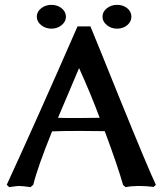

<svg xmlns="http://www.w3.org/2000/svg" viewBox="-20 -772 669 792"><path d="M131.8 -703.1Q131.8 -723.6 149.7 -737.8Q167.5 -752 191.9 -752Q216.8 -752 234.4 -737.8Q252 -723.6 252 -703.1Q252 -683.1 234.4 -668.5Q216.8 -653.8 191.9 -653.8Q167.5 -653.8 149.7 -668.5Q131.8 -683.1 131.8 -703.1ZM402.8 -703.1Q402.8 -723.6 420.7 -737.8Q438.5 -752 462.9 -752Q487.8 -752 504.9 -738Q522 -724.1 522 -703.1Q522 -682.6 504.9 -668.2Q487.8 -653.8 462.9 -653.8Q438.5 -653.8 420.7 -668.5Q402.8 -683.1 402.8 -703.1ZM306.2 -285.2Q361.3 -285.2 391.1 -286.1Q357.9 -376.5 306.2 -491.2Q295.9 -467.8 266.4 -397.2Q236.8 -326.7 219.2 -286.1Q225.6 -286.1 237.5 -285.6Q249.5 -285.2 256.8 -285.2ZM623 -9.8 613.8 -1Q584.5 -4.9 550.8 -4.9Q523.9 -4.9 498 0L487.8 -8.8Q466.3 -85 412.1 -231Q378.9 -231.9 309.1 -231.9Q232.9 -231.9 194.8 -230Q135.3 -83 117.2 -9.8L106 0Q72.8 -4.9 57.1 -4.9Q49.8 -4.9 18.1 0L7.8 -9.8Q127.4 -269 299.8 -663.1H353Q379.9 -598.6 473.1 -367.2Q594.2 -69.3 623 -9.8Z"/></svg>

Font: Linear Smooth
Style: Bold
Weight: 700
Designer: Philipp H. Poll, Flanker
Foundry: Philipp H. Poll, reworked by Flanker
Version: Version 1.061 | FøM Fix